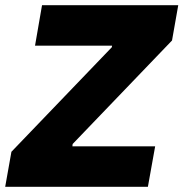

<svg xmlns="http://www.w3.org/2000/svg" viewBox="-40 -720 707 740"><path d="M-20 0H530L558 -156H239L240 -165L623 -564L647 -700H122L95 -544H392L391 -538L4 -135Z"/></svg>

Font: Fixel Display ExtraBold
Style: Italic
Weight: 800
Italic angle: -10°
Designer: AlfaBravo + MacPaw
Foundry: Kyrylo Tkachov, Marchela Mozhyna, Serhii Makarenko, Maria Weinstein, Zakhar Kryvoshyya
Version: Version 1.210;Glyphs 3.2 (3217)